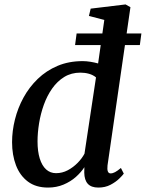

<svg xmlns="http://www.w3.org/2000/svg" viewBox="-20 -837 658 867"><path d="M465.5 -90Q463.5 -72 467 -63Q470.5 -54 479.5 -54Q489 -54 499.8 -59.8Q510.5 -65.5 526 -78.5L539 -53Q533.5 -45 518 -30Q502.5 -15 478.8 -2.5Q455 10 424 10Q392 10 376.5 -7Q361 -24 360.5 -57.5L361 -82Q346.5 -59.5 322.8 -38.2Q299 -17 267 -3.5Q235 10 197 10Q142 10 106 -17Q70 -44 52.2 -90.5Q34.5 -137 34.5 -195Q34.5 -245.5 47.5 -297.5Q60.5 -349.5 86.2 -396.5Q112 -443.5 150.5 -480.8Q189 -518 239.8 -539.5Q290.5 -561 353.5 -561Q370 -561 388.5 -558Q407 -555 423 -550.5L451 -747L381.5 -765L389.5 -798L547 -817L569 -804.5ZM413.5 -487.5Q400.5 -498.5 382 -503.8Q363.5 -509 343 -509Q302 -509 270.2 -489.5Q238.5 -470 215.5 -437.2Q192.5 -404.5 178 -364Q163.5 -323.5 156.5 -280.5Q149.5 -237.5 149.5 -198.5Q149.5 -153.5 159.5 -121.2Q169.5 -89 188.2 -72Q207 -55 233 -55Q261 -55 286 -68.2Q311 -81.5 330.8 -101.8Q350.5 -122 361.5 -143ZM326 -686H618.5L611.5 -633.5H319Z"/></svg>

Font: Merriweather 36pt Medium
Style: Italic
Weight: 500
Italic angle: -7.8°
Version: Version 2.101